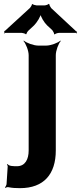

<svg xmlns="http://www.w3.org/2000/svg" viewBox="-88 -765 421 998"><path d="M-48 88 -52 90C-50 92 -48 97 -48 100L-54 193C-55 198 -59 206 -62 209L-60 212C-57 209 -49 207 -44 208C-25 212 -8 213 16 213C140 213 202 140 202 17V-478C202 -502 216 -539 228 -552L226 -554C213 -542 176 -528 152 -528H111C87 -528 49 -542 36 -554L34 -552C46 -539 61 -502 61 -478V17C61 63 43 99 0 99C-17 99 -42 99 -48 88ZM308 -602 178 -723C175 -727 167 -740 169 -743L165 -745C163 -741 149 -737 144 -737H102C97 -737 83 -741 81 -744L78 -743C79 -740 71 -727 68 -724L-62 -605C-63 -604 -65 -604 -66 -604V-601C-66 -600 -64 -599 -64 -598C-64 -596 -67 -594 -68 -593L-66 -591C-65 -592 -62 -594 -60 -594H26C31 -594 44 -590 46 -587L50 -588C48 -591 57 -604 61 -607L89 -633C104 -648 125 -681 125 -697H121C121 -681 142 -647 157 -633L184 -608C187 -604 195 -591 193 -588L197 -586C198 -590 213 -594 218 -594H307C308 -594 309 -592 310 -591L313 -594C312 -595 310 -596 310 -597C310 -598 311 -598 312 -599L310 -602Z"/></svg>

Font: Asimov
Style: EdgeWide
Weight: 500
Designer: Google
Version: Version 2.000980: 2014